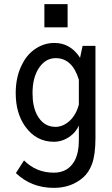

<svg xmlns="http://www.w3.org/2000/svg" viewBox="-20 -786 540 925"><path d="M193.8 -654.3V-766.1H305.7V-654.3ZM377.9 -564.9H439.9V-122.1Q439.9 -41 423.3 3.9Q408.7 43.9 381.3 68.4Q323.7 119.1 239.7 119.1Q130.9 119.1 56.6 47.9L95.7 -13.2Q154.3 45.9 239.3 45.9Q308.1 45.9 339.8 -12.2Q359.9 -50.8 359.9 -108.9V-181.2Q346.2 -150.4 319.8 -130.9Q282.7 -103 239.7 -103Q153.8 -103 101.1 -177.2Q55.7 -241.2 55.7 -337.9Q55.7 -419.9 89.4 -481.4Q113.3 -527.3 154.3 -553.2Q194.8 -579.1 242.2 -579.1Q319.3 -579.1 365.7 -507.8ZM359.9 -282.2V-401.9Q328.6 -505.9 248.5 -505.9Q197.8 -505.9 166 -456.1Q136.7 -410.2 136.7 -337.4Q136.7 -274.4 157.7 -233.9Q188.5 -174.8 247.1 -174.8Q283.7 -174.8 315.9 -204.1Q346.7 -232.9 359.9 -282.2Z"/></svg>

Font: BIZ UDGothic
Style: Regular
Weight: 400
Monospace: yes
Designer: TypeBank Co., Ltd.
Foundry: Morisawa Inc.
Version: Version 1.05